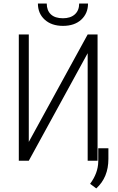

<svg xmlns="http://www.w3.org/2000/svg" viewBox="-20 -905 664 1081"><path d="M473.6 -710.9H529.3V0H473.6V-605.5L142.1 0H85.9V-710.9H142.1V-106ZM475.6 -885.3Q475.6 -829.6 437.5 -794.4Q399.4 -759.3 334.5 -759.3Q270.5 -759.3 231.9 -794.2Q193.4 -829.1 193.4 -885.3H243.2Q243.2 -846.2 266.4 -824.2Q289.6 -802.2 334.5 -802.2Q377 -802.2 401.4 -824.2Q425.8 -846.2 425.8 -885.3ZM522 155.8 487.3 129.9Q531.7 70.3 533.2 5.9V-70.3H590.3V-10.3Q590.3 93.8 522 155.8Z"/></svg>

Font: MAUL Condensed Light
Style: Light
Weight: 300
Designer: MAUL
Version: Version 2.137; 2017; ttfautohint (v1.8.3)